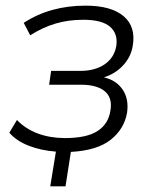

<svg xmlns="http://www.w3.org/2000/svg" viewBox="-20 -530 538 680"><path d="M158 130 178 7Q125 3 81.5 -14Q38 -31 13 -60L40 -105Q71 -73 114.5 -57Q158 -41 210 -41Q287 -41 325.5 -66Q364 -91 371 -138Q379 -183 351.5 -206.5Q324 -230 266 -230H154L161 -279H265Q317 -279 351 -302.5Q385 -326 392 -368Q398 -411 369.5 -435.5Q341 -460 275 -460Q222 -460 176.5 -446.5Q131 -433 87 -405L64 -449Q157 -510 283 -510Q374 -510 418 -472.5Q462 -435 450 -367Q444 -329 416.5 -299Q389 -269 348 -256Q392 -246 414.5 -212.5Q437 -179 430 -131Q420 -73 372 -35Q324 3 231 8L212 130Z"/></svg>

Font: Mulish Light
Style: Italic
Weight: 300
Italic angle: -9°
Designer: Vernon Adams
Foundry: Vernon Adams
Version: Version 3.603; ttfautohint (v1.8.3)